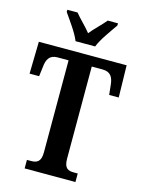

<svg xmlns="http://www.w3.org/2000/svg" viewBox="-136 -1009 810 1088"><g transform="rotate(15 269.0 -465.5)"><path d="M211 -771H326C343 -816 391 -880 417 -918V-931H357C335 -903 293 -865 268 -833C243 -865 202 -903 180 -931H120V-918C146 -880 194 -816 211 -771ZM119 0H417V-50H395C361 -50 337 -58 337 -116V-656H400C449 -656 464 -626 468 -582L474 -526H530L526 -714H11L7 -526H63L70 -582C74 -626 89 -656 137 -656H201V-116C201 -58 175 -50 141 -50H119Z"/></g></svg>

Font: Noto Serif Georgian ExtraCondensed Bold
Style: Regular
Weight: 700
Width: 2
Designer: Monotype Design Team, Akaki Razmadze
Foundry: Google LLC
Version: Version 2.003